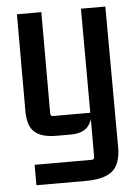

<svg xmlns="http://www.w3.org/2000/svg" viewBox="-51 -530 557 768"><g transform="rotate(-5 227.5 -146.0)"><path d="M293 116Q304 116 304 105V-72L310 -91Q310 -43 288.5 -17.5Q267 8 218 8H162Q102 8 74 -16.5Q46 -41 46 -101V-490H144V-83Q144 -72 155 -72H304L303 -490H401L403 75Q403 142 370 170Q337 198 264 198H64V116Z"/></g></svg>

Font: Gemunu Libre ExtraLight SemiBold
Style: Regular
Weight: 600
Version: Version 1.100